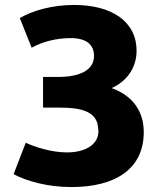

<svg xmlns="http://www.w3.org/2000/svg" viewBox="-20 -733 633 776"><path d="M561 -199C561 -50 446 23 269 23C171 23 88 -1 35 -29C51 -71 67 -113 84 -156C117 -141 184 -117 251 -117C330 -117 389 -154 376 -220C370 -286 299 -298 223 -298H154V-422H215C298 -422 360 -447 360 -507C360 -554 327 -579 266 -579C207 -579 150 -564 108 -540L60 -660C110 -689 188 -713 280 -713C433 -713 532 -645 532 -528C532 -458 491 -403 431 -377C504 -351 561 -295 561 -199Z"/></svg>

Font: Repo ExtraBold
Style: Bold
Weight: 700
Designer: Stefan Peev
Foundry: Context Ltd
Version: Version 1.502